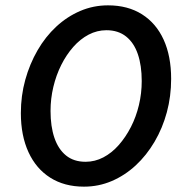

<svg xmlns="http://www.w3.org/2000/svg" viewBox="-20 -686 687 718"><path d="M294 12Q221 12 168 -21.5Q115 -55 86.5 -117Q58 -179 58 -263Q58 -328 74.5 -387.5Q91 -447 120.5 -498Q150 -549 190.5 -586.5Q231 -624 280 -645Q329 -666 384 -666Q458 -666 511 -632.5Q564 -599 592 -537.5Q620 -476 620 -391Q620 -326 604 -266.5Q588 -207 558 -156Q528 -105 487.5 -67.5Q447 -30 398 -9Q349 12 294 12ZM300 -81Q335 -81 366.5 -97.5Q398 -114 424 -143.5Q450 -173 469.5 -211Q489 -249 499.5 -293Q510 -337 510 -383Q510 -441 495.5 -483.5Q481 -526 451.5 -549.5Q422 -573 378 -573Q343 -573 311.5 -556.5Q280 -540 254 -510.5Q228 -481 209 -443Q190 -405 179.5 -361Q169 -317 169 -271Q169 -213 183.5 -170.5Q198 -128 227 -104.5Q256 -81 300 -81Z"/></svg>

Font: Source Sans 3 ExtraLight SemiBold
Style: Italic
Weight: 600
Italic angle: -11°
Version: Version 3.052;hotconv 1.1.0;makeotfexe 2.6.0